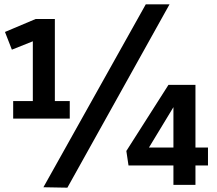

<svg xmlns="http://www.w3.org/2000/svg" viewBox="-20 -856 1005 889"><path d="M165 -678 132 -724V-307H234V-768H145L3 -708L35 -626ZM41 -307H303V-388H41ZM765 -836H655L181 11L292 13ZM783 0V-401H808L654 -147L633 -173H943V-90H575L565 -157L760 -463H885V0Z"/></svg>

Font: Yaldevi SemiBold
Style: Regular
Weight: 600
Designer: Sol Matas, Rajitha Manaperi, Kosala Senevirathne
Foundry: Mooniak
Version: Version 1.100